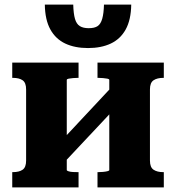

<svg xmlns="http://www.w3.org/2000/svg" viewBox="-20 -811 762 831"><path d="M93 -116V-424Q93 -453 78 -463.5Q63 -474 36 -474H33V-540H320V-474H316Q307 -474 296 -473Q285 -472 277 -470.5Q269 -469 269 -465V-75Q269 -72 277 -69.5Q285 -67 296 -66.5Q307 -66 316 -66H320V0H33V-66H36Q63 -66 78 -76.5Q93 -87 93 -116ZM453 -75V-465Q453 -469 445 -470.5Q437 -472 426 -473Q415 -474 406 -474H402V-540H689V-474H687Q660 -474 644.5 -463.5Q629 -453 629 -424V-116Q629 -87 644.5 -76.5Q660 -66 686 -66H689V0H402V-66H406Q415 -66 426 -67Q437 -68 445 -70Q453 -72 453 -75ZM256 -106 206 -159 465 -436 515 -382ZM361 -603Q304 -603 262.5 -622.5Q221 -642 198 -683.5Q175 -725 174 -791H297Q298 -752 304.5 -729.5Q311 -707 325.5 -698Q340 -689 364 -689Q389 -689 402.5 -698Q416 -707 422.5 -730Q429 -753 430 -791H548Q547 -725 524 -683.5Q501 -642 459.5 -622.5Q418 -603 361 -603Z"/></svg>

Font: Roboto Serif
Style: Bold
Weight: 700
Designer: Greg Gazdowicz
Foundry: Commercial Type
Version: Version 1.008